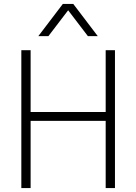

<svg xmlns="http://www.w3.org/2000/svg" viewBox="-20 -952 690 972"><path d="M515 0V-698H562V0ZM88 0V-698H135V0ZM123 -340V-385H527V-340ZM174 -769 298 -932H351L475 -769H425L325 -900L225 -769Z"/></svg>

Font: Azeret Mono Thin Thin
Style: Regular
Weight: 250
Version: Version 1.002